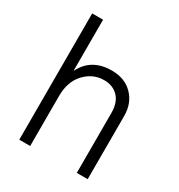

<svg xmlns="http://www.w3.org/2000/svg" viewBox="-169 -819 866 931"><g transform="rotate(30 264.5 -353.5)"><path d="M459 0H398V-335Q398 -394 368 -425Q338 -456 289 -456Q227 -456 182 -408.5Q137 -361 137 -280V0H76V-707H137V-420Q183 -515 298 -515Q371 -515 415 -470Q459 -425 459 -354Z"/></g></svg>

Font: Hind Siliguri Light
Style: Regular
Weight: 300
Designer: Jyotish Sonowal
Foundry: Indian Type Foundry
Version: Version 1.001;PS 1.0;hotconv 1.0.86;makeotf.lib2.5.63406; tt